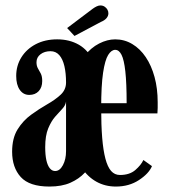

<svg xmlns="http://www.w3.org/2000/svg" viewBox="-20 -675 628 705"><path d="M161.5 10Q88 10 56.2 -25Q24.5 -60 24.5 -118Q24.5 -167.5 44.5 -199.8Q64.5 -232 94 -253.5Q123.5 -275 153 -291.8Q182.5 -308.5 202.5 -327Q222.5 -345.5 222.5 -372Q222.5 -406 216.5 -432Q210.5 -458 197.8 -472.5Q185 -487 165.5 -487Q143.5 -487 128.8 -475.8Q114 -464.5 114 -446.5Q114 -433 119.2 -424Q124.5 -415 129.8 -404.8Q135 -394.5 135 -377.5Q135 -354 122 -340.2Q109 -326.5 87.5 -326.5Q65.5 -326.5 52.5 -345.2Q39.5 -364 39.5 -396Q39.5 -434 58.5 -464.5Q77.5 -495 111.5 -512.8Q145.5 -530.5 190 -530.5Q235 -530.5 269.5 -510.8Q304 -491 323.2 -449.8Q342.5 -408.5 342.5 -343V-230Q342.5 -181 335.5 -144.5Q328.5 -108 317 -82.5Q305.5 -57 291 -40.5Q270 -18 238.5 -4Q207 10 161.5 10ZM182.5 -47Q199.5 -47 211 -68.5Q222.5 -90 222.5 -120V-302Q220.5 -288 208.8 -275.5Q197 -263 182.5 -246.5Q168 -230 157 -203.5Q146 -177 146 -134.5Q146 -106.5 150.2 -87Q154.5 -67.5 162.8 -57.2Q171 -47 182.5 -47ZM405.5 10Q366 10 334 -7.8Q302 -25.5 279 -60.2Q256 -95 243.5 -146Q231 -197 231 -263.5Q231 -334.5 246.8 -385.2Q262.5 -436 288.2 -468Q314 -500 344 -515.2Q374 -530.5 403 -530.5Q437 -530.5 465.8 -513.2Q494.5 -496 515.2 -465.2Q536 -434.5 547.5 -392.2Q559 -350 559 -299.5Q559 -289 559 -279Q559 -269 558 -258.5H345V-296H445Q445 -370 440.2 -412.8Q435.5 -455.5 426.2 -473.8Q417 -492 403 -492Q389 -492 377.2 -473.2Q365.5 -454.5 358.5 -408Q351.5 -361.5 351.5 -278Q351.5 -215.5 355.2 -169.2Q359 -123 367 -92.5Q375 -62 388 -47.2Q401 -32.5 420.5 -32.5Q456 -32.5 477 -50.8Q498 -69 506.5 -87.5L538 -65Q526.5 -37.5 490.2 -13.8Q454 10 405.5 10ZM253.5 -543 226.5 -572 320 -642.5Q327.5 -648 334.8 -651.5Q342 -655 348.5 -655Q357.5 -655 364.2 -650.5Q371 -646 374.5 -639.5Q378 -633.5 378 -626Q378 -616.5 371 -608.2Q364 -600 350.5 -594.5Z"/></svg>

Font: Imbue Thin 10pt
Style: Bold
Weight: 700
Version: Version 1.102